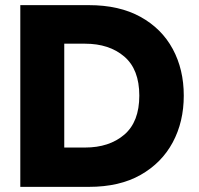

<svg xmlns="http://www.w3.org/2000/svg" viewBox="-20 -727 773 747"><path d="M326 0H59V-707H326Q444 -707 526.5 -661.5Q609 -616 652 -536.5Q695 -457 695 -355Q695 -253 652 -173Q609 -93 527 -46.5Q445 0 326 0ZM311 -153Q405 -153 463.5 -203Q522 -253 522 -355Q522 -457 463.5 -507Q405 -557 311 -557H230V-153Z"/></svg>

Font: Ulagadi Sans
Style: Bold
Weight: 700
Designer: Ninad Kale (Devanagari), Jonny Pinhorn (Latin)
Foundry: Indian Type Foundry
Version: Version 3.01;March 29, 2020;FontCreator 12.0.0.2522 64-bit; 